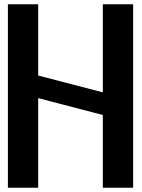

<svg xmlns="http://www.w3.org/2000/svg" viewBox="-20 -880 667 900"><path d="M159 0V-420L462 -341V0H604V-860H462V-447L159 -526V-860H17V0Z"/></svg>

Font: Ny Stormning
Style: Hf
Weight: 700
Designer: Robert Jablonski, Mew Too
Foundry: Cannot Into Space Fonts
Version: Version 0.90